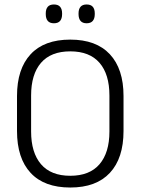

<svg xmlns="http://www.w3.org/2000/svg" viewBox="-20 -827 628 858"><path d="M294 11Q177.5 11 116.8 -54.5Q56 -120 56 -241.5V-398Q56 -519 116.8 -584.5Q177.5 -650 294 -650Q410 -650 471 -584.5Q532 -519 532 -398V-241.5Q532 -120 471 -54.5Q410 11 294 11ZM294 -41.5Q380.5 -41.5 424.8 -93.2Q469 -145 469 -239.5V-400Q469 -495 424.8 -546.2Q380.5 -597.5 294 -597.5Q207.5 -597.5 163.2 -546.2Q119 -495 119 -400V-239.5Q119 -145 163.2 -93.2Q207.5 -41.5 294 -41.5ZM221 -723Q202.5 -723 193.5 -733.5Q184.5 -744 184.5 -764V-767Q184.5 -786.5 193.5 -796.8Q202.5 -807 221 -807Q239.5 -807 248.5 -796.8Q257.5 -786.5 257.5 -767V-764Q257.5 -744 248.5 -733.5Q239.5 -723 221 -723ZM367 -723Q349 -723 340 -733.5Q331 -744 331 -764V-767Q331 -786.5 340 -796.8Q349 -807 367 -807Q385.5 -807 394.5 -796.8Q403.5 -786.5 403.5 -767V-764Q403.5 -744 394.5 -733.5Q385.5 -723 367 -723Z"/></svg>

Font: Anek Telugu Medium Light
Style: Regular
Weight: 300
Version: Version 1.003